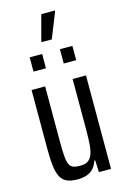

<svg xmlns="http://www.w3.org/2000/svg" viewBox="-133 -943 661 1012"><g transform="rotate(-15 197.5 -437.5)"><path d="M160 8Q124 8 101.5 -2.5Q79 -13 67.5 -36Q56 -59 51.5 -95Q47 -131 47 -182V-510H121V-209Q121 -158 123.5 -127.5Q126 -97 134 -82Q142 -67 156 -62.5Q170 -58 193 -58Q220 -58 235.5 -69Q251 -80 259 -103Q267 -126 269 -162.5Q271 -199 271 -250V-510H344V0H278L275 -65H270Q263 -42 249 -25.5Q235 -9 213 -0.5Q191 8 160 8ZM82 -601V-679H150V-601ZM247 -601V-679H315V-601ZM163 -740V-745L200 -883H274V-878L219 -740Z"/></g></svg>

Font: Saira ExtraCondensed Medium
Style: Regular
Weight: 500
Width: 2
Designer: Hector Gatti with collaboration of the Omnibus-Type team
Foundry: Omnibus-Type
Version: Version 1.101